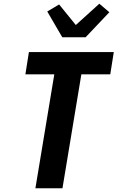

<svg xmlns="http://www.w3.org/2000/svg" viewBox="-20 -1016 640 1036"><path d="M171 0 273 -615H117L136 -735H594L575 -615H419L317 0ZM316 -815 235 -954 299 -992 389 -881 516 -996 570 -950 442 -815Z"/></svg>

Font: Iosevka Aile Heavy
Style: Italic
Weight: 900
Italic angle: -9°
Designer: Belleve Invis
Foundry: Belleve Invis
Version: Version 31.1.0; ttfautohint (v1.8.4)